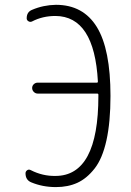

<svg xmlns="http://www.w3.org/2000/svg" viewBox="-20 -760 540 790"><path d="M108.4 -9.8Q85 -19.5 85 -46.9Q85 -54.7 91.8 -59.6Q98.6 -64.5 107.4 -59.6Q155.3 -35.2 208 -36.1Q384.8 -36.1 384.8 -365.2V-370.1Q384.8 -375 379.9 -375H134.8Q126 -375 119.1 -381.8Q112.3 -388.7 112.3 -397.9Q112.3 -407.2 119.1 -413.6Q126 -419.9 134.8 -419.9H378.9Q382.8 -419.9 382.8 -424.8Q368.2 -693.4 208 -694.3Q155.3 -694.3 112.3 -671.9Q104.5 -668 97.2 -672.4Q89.8 -676.8 89.8 -684.6Q89.8 -710.9 112.3 -719.7Q158.2 -739.3 210 -740.2Q322.3 -740.2 378.4 -648.9Q434.6 -557.6 434.6 -365.2Q434.6 -257.8 418 -182.6Q401.4 -107.4 369.1 -66.4Q336.9 -25.4 298.3 -7.8Q259.8 9.8 210 9.8Q155.3 9.8 108.4 -9.8Z"/></svg>

Font: Rounded-L Mgen+ 1m light
Style: Regular
Weight: 200
Designer: [Source Han Sans]
Ryoko NISHIZUKA  (kana & ideographs); Paul D. Hunt (Latin, Greek & Cyrillic); Wenlong ZHANG  (bopomofo
Version: Version 1.059.20150602